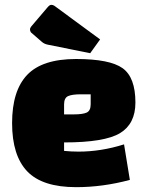

<svg xmlns="http://www.w3.org/2000/svg" viewBox="-20 -759 605 794"><path d="M245 -170V-135Q275 -132 305 -132Q398 -132 493 -162L517 -15Q405 15 295 15Q155 15 92.5 -50.5Q30 -116 30 -250Q30 -384 92.5 -449.5Q155 -515 294.5 -515Q434 -515 487 -477Q540 -439 540 -335Q540 -247 476.5 -208.5Q413 -170 245 -170ZM245 -327V-286H286Q322 -286 338.5 -293.5Q355 -301 355 -328V-369H314Q278 -369 261.5 -361.5Q245 -354 245 -327ZM353 -539 179 -574Q163 -577 153 -586L108 -625Q104 -631 104 -637.5Q104 -644 113 -654L176 -728Q185 -739 192 -739Q199 -739 205 -735L394 -596Z"/></svg>

Font: Changa One
Style: Regular
Weight: 400
Designer: Eduardo Rodriguez Tunni
Foundry: Eduardo Rodriguez Tunni
Version: Version 1.003